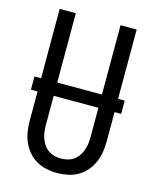

<svg xmlns="http://www.w3.org/2000/svg" viewBox="-112 -812 724 896"><g transform="rotate(15 250.0 -363.5)"><path d="M250 8Q224 8 198 2.5Q172 -3 149.5 -16Q127 -29 110 -49Q93 -69 82.5 -93Q72 -117 68 -143Q64 -169 64 -195V-735H142V-195Q142 -179 144 -162.5Q146 -146 151.5 -131Q157 -116 166 -102.5Q175 -89 188.5 -79.5Q202 -70 218 -66Q234 -62 250 -62Q266 -62 282 -66Q298 -70 311.5 -79.5Q325 -89 334 -102.5Q343 -116 348.5 -131Q354 -146 356 -162.5Q358 -179 358 -195V-735H436V-195Q436 -169 432 -143Q428 -117 417.5 -93Q407 -69 390 -49Q373 -29 350.5 -16Q328 -3 302 2.5Q276 8 250 8ZM32 -336V-400H468V-336Z"/></g></svg>

Font: Iosevka Fuck
Style: Regular
Weight: 400
Monospace: yes
Designer: Belleve Invis
Foundry: Belleve Invis
Version: Version 28.0.7; ttfautohint (v1.8.3)